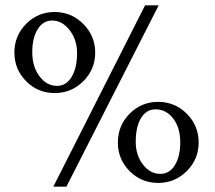

<svg xmlns="http://www.w3.org/2000/svg" viewBox="-20 -675 808 720"><path d="M575 -655 229 25H180L524 -655ZM489 -143Q489 -93 516 -58Q543 -23 581 -23Q616 -23 636 -56Q656 -89 656 -141Q656 -196 629.5 -230.5Q603 -265 563 -265Q529 -265 509 -232.5Q489 -200 489 -143ZM269 -476Q269 -526 241 -562Q213 -598 176 -598Q141 -598 121 -565Q101 -532 101 -480Q101 -425 128 -389Q155 -353 194 -353Q228 -353 248.5 -386.5Q269 -420 269 -476ZM337 -478Q337 -415 292.5 -370.5Q248 -326 185 -326Q122 -326 78 -370.5Q34 -415 34 -478Q34 -541 78 -585.5Q122 -630 185 -630Q248 -630 292.5 -585Q337 -540 337 -478ZM422 -140Q422 -204 466 -248.5Q510 -293 573 -293Q636 -293 680.5 -248.5Q725 -204 725 -140Q725 -78 680.5 -33.5Q636 11 573 11Q510 11 466 -33.5Q422 -78 422 -140Z"/></svg>

Font: Forum
Style: Regular
Weight: 400
Designer: Denis Masharov
Foundry: Denis Masharov
Version: Version 1.000